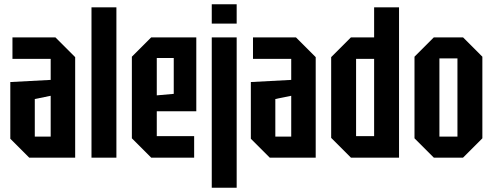

<svg xmlns="http://www.w3.org/2000/svg" viewBox="-20 -734 2300 894"><path d="M28 -88V-352L216 -362V-460H38V-560H238L330 -468V0H116ZM142 -273V-98H216V-288Z M406 0V-700H522V0Z M594 -90V-470L684 -560H894V-216H710V-100H884V0H684ZM710 -290 789 -297V-464H710Z M966 140V-560H1082V140ZM966 -624V-714H1082V-624Z M1148 -88V-352L1336 -362V-460H1158V-560H1358L1450 -468V0H1236ZM1262 -273V-98H1336V-288Z M1838 -700V0H1614L1522 -92V-468L1614 -560H1722V-700ZM1638 -100H1722V-460H1638Z M1910 -90V-470L2000 -560H2136L2226 -470V-90L2136 0H2000ZM2026 -98H2110V-462H2026Z"/></svg>

Font: Tektur Condensed Medium
Style: Regular
Weight: 500
Width: 3
Designer: Adam Jagosz
Foundry: Adam Jagosz
Version: Version 1.005;gftools[0.9.30]